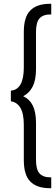

<svg xmlns="http://www.w3.org/2000/svg" viewBox="-20 -803 295 1008"><path d="M241 185Q175 185 140 151Q105 117 105 37V-148Q105 -207 87 -237Q69 -267 37 -271V-327Q105 -333 105 -449V-635Q105 -715 140 -749Q175 -783 241 -783H249V-727H241Q207 -727 188 -707Q169 -687 169 -635V-440Q169 -384 152 -349.5Q135 -315 102 -298Q136 -282 152.5 -248Q169 -214 169 -158V36Q169 88 188 108Q207 128 241 128H249V185Z"/></svg>

Font: Ubuntu Sans Condensed
Style: Regular
Weight: 400
Width: 3
Designer: Dalton Maag Ltd
Foundry: Dalton Maag Ltd
Version: Version 1.006; ttfautohint (v1.8.4.7-5d5b)